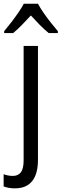

<svg xmlns="http://www.w3.org/2000/svg" viewBox="-53 -786 335 1046"><path d="M28.3 240.2Q9.3 240.2 -6.6 237.1Q-22.5 233.9 -33.2 229.5V163.1Q-21.5 167.5 -9 169.9Q3.4 172.4 17.1 172.4Q45.4 172.4 60.5 152.8Q75.7 133.3 75.7 87.4V-535.6H153.8V85.4Q153.8 135.7 139.9 170.2Q126 204.6 98.1 222.4Q70.3 240.2 28.3 240.2ZM153.8 -765.6Q165.5 -743.7 184.3 -716.3Q203.1 -689 224.1 -662.6Q245.1 -636.2 262.2 -616.2V-606H212.4Q189 -624.5 164.3 -649.7Q139.6 -674.8 115.2 -701.7Q90.8 -675.3 65.9 -649.7Q41 -624 18.6 -606H-30.3V-616.2Q-12.2 -637.7 8.3 -664.3Q28.8 -690.9 47.1 -717.5Q65.4 -744.1 76.7 -765.6Z"/></svg>

Font: Open Sans SemiCondensed
Style: Regular
Weight: 400
Width: 4
Designer: Monotype Design Team
Foundry: Monotype Imaging Inc.
Version: Version 3.000